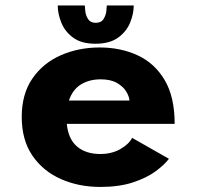

<svg xmlns="http://www.w3.org/2000/svg" viewBox="-20 -690 750 720"><path d="M613.5 -94.5Q597 -72.5 564 -48Q531 -23.5 479.2 -6.2Q427.5 11 356 11Q275.5 11 208.5 -18.5Q141.5 -48 101.5 -106.5Q61.5 -165 61.5 -251.5Q61.5 -338 101.8 -396Q142 -454 208.5 -483Q275 -512 353.5 -512Q432.5 -512 496.2 -482.5Q560 -453 597.5 -389.8Q635 -326.5 635 -225.5H230.5Q236 -168.5 269 -140.5Q302 -112.5 356 -112.5Q399 -112.5 431 -130.8Q463 -149 475.5 -173ZM357.5 -392.5Q315 -392.5 283.8 -373.5Q252.5 -354.5 238.5 -313H465.5Q464.5 -328.5 453.2 -347Q442 -365.5 418.5 -379Q395 -392.5 357.5 -392.5ZM481.5 -669.5Q481.5 -638.5 468 -605.2Q454.5 -572 423 -549Q391.5 -526 338 -526Q285 -526 254 -549Q223 -572 209.8 -605.5Q196.5 -639 196.5 -669.5H298Q298 -664 299.8 -648.2Q301.5 -632.5 310.2 -618.5Q319 -604.5 339 -604.5Q359.5 -604.5 368.2 -618.5Q377 -632.5 378.8 -648.2Q380.5 -664 380.5 -669.5Z"/></svg>

Font: League Mono
Style: Bold
Weight: 700
Width: 6
Designer: Tyler Finck
Foundry: The League of Moveable Type / Tyler Finck
Version: Version 2.300;RELEASE